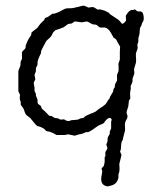

<svg xmlns="http://www.w3.org/2000/svg" viewBox="-20 -475 571 679"><path d="M70.8 -309.6V-314Q78.6 -334.5 85 -343.3Q91.8 -351.6 90.8 -355.5Q89.8 -359.4 95.2 -363.3Q100.1 -367.2 104 -370.1Q107.9 -373 110.8 -375.5Q113.8 -377.9 117.7 -384.3Q122.6 -391.6 129.9 -397.9Q137.2 -404.3 137.7 -407.2Q138.2 -410.2 139.2 -411.1Q141.1 -412.1 145.5 -413.6Q149.9 -415 156.2 -419.9Q162.1 -424.8 164.6 -425.8Q167 -426.8 170.4 -426.8Q173.8 -426.8 175.3 -427.7Q176.8 -428.7 183.6 -430.7Q190.4 -433.1 199.2 -438.5Q209 -443.8 212.4 -444.8Q215.8 -445.8 226.6 -445.8Q237.3 -445.3 253.9 -450.2Q270.5 -455.1 276.9 -455.1L293 -448.2Q294.9 -448.2 302.7 -449.7Q310.5 -451.2 316.9 -446.3Q322.8 -441.9 326.2 -440.9L333 -441.9Q352.1 -438 361.8 -431.2Q364.7 -431.2 369.1 -424.8Q391.1 -409.7 395.5 -407.2Q399.9 -404.8 405.3 -398.4Q410.2 -392.1 411.1 -391.1Q415 -390.1 420.4 -395.5Q425.8 -400.9 425.8 -404.8Q423.8 -420.9 425.8 -420.9Q437 -439.9 447.3 -439.9H451.2L457 -441.9Q459 -440.9 462.4 -437.5Q465.8 -434.1 472.2 -434.6Q478 -435.1 481.9 -432.6Q485.8 -430.2 487.8 -418Q489.7 -404.3 485.8 -398.9Q481.9 -393.6 481.4 -389.6Q481 -385.7 477.5 -380.4Q474.1 -375.5 474.1 -366.2Q474.1 -356.9 472.2 -350.1L469.2 -339.8V-327.1L465.8 -317.9L466.8 -306.2Q466.8 -302.7 464.4 -296.9Q461.9 -291 460.9 -287.1Q460 -283.2 460.9 -271Q461.9 -258.8 460.9 -253.9L454.1 -231L455.1 -214.8L449.2 -198.2Q448.2 -196.3 448.7 -190.4Q449.2 -184.6 441.9 -169.9Q441.9 -168 442.4 -165.5Q442.9 -163.1 441.4 -155.3Q439.9 -147.5 439.9 -145L440.9 -127L436 -119.1Q435.1 -115.2 434.6 -107.4Q434.1 -99.6 433.1 -96.7Q432.1 -94.2 429.2 -85Q426.3 -75.7 429.2 -70.3Q433.6 -62 427.2 -51.8Q420.4 -41.5 421.9 -28.8Q422.9 -16.1 421.9 -12.2Q420.9 -8.3 418 2.4Q415 13.2 415 15.6Q415 19.5 411.6 23.9Q408.2 27.8 407.2 54.2L404.8 60.1Q404.3 62 407.2 66.9Q410.2 71.8 409.2 75.2L401.9 105L402.8 122.1Q402.8 133.3 398.9 141.1V151.9Q395 175.8 373 181.2L360.8 184.1Q356 184.1 350.1 181.2Q333 172.4 339.8 143.1L341.8 130.9Q338.9 122.1 339.4 120.6Q339.8 119.1 347.2 111.8Q348.1 108.9 350.1 98.1V82L353 75.2Q353 74.2 352.5 69.3Q352.1 64.5 353 62Q354 60.1 356.9 55.7Q359.9 51.3 359.9 48.8L356 36.1L359.9 25.9Q360.8 23.9 360.4 17.1Q359.9 10.3 368.2 -1V-9.8L373 -21V-43.9Q373 -45.9 374.5 -49.8Q376 -53.7 372.1 -56.2Q365.2 -63 351.1 -45.9Q351.1 -43.9 346.2 -39.1Q343.8 -37.1 336.9 -34.7Q330.1 -32.2 327.1 -30.3Q303.2 -12.2 292 -7.8Q288.1 -7.8 284.2 -7.8Q268.6 0 259.8 0L244.1 4.9L221.2 0Q210.4 2.9 204.6 2.4Q198.2 2 189.9 2.4Q181.6 2.9 179.2 2L167 -4.9L153.8 -9.8Q144 -9.8 140.1 -15.1Q136.2 -20.5 127 -24.4Q117.7 -28.8 112.8 -28.8Q107.4 -31.7 97.7 -44.4Q86.9 -59.1 78.6 -64Q70.3 -68.8 67.4 -79.1Q64 -89.8 62.5 -91.8Q61 -93.8 59.1 -96.7Q57.1 -99.6 55.2 -101.6Q53.2 -104 53.2 -106V-116.2Q49.8 -119.6 49.8 -129.9L50.8 -140.1L44.9 -151.9V-224.1L51.8 -242.2Q52.7 -244.1 52.7 -249.5Q52.2 -254.9 53.2 -256.8L58.1 -268.1Q58.1 -270 57.6 -279.3Q57.1 -288.1 58.1 -291Q59.1 -293.9 64 -297.9Q70.8 -303.2 70.8 -309.6ZM125 -287.1Q112.8 -262.7 112.8 -254.4Q112.8 -246.1 111.8 -243.2L107.9 -236.8Q106.9 -233.9 106.9 -229.5V-223.1L102.1 -210L105 -194.8Q104 -191.9 99.1 -182.1L102.1 -165V-153.8L106.9 -143.1V-139.2Q106.9 -136.2 107.9 -134.8L111.8 -125Q112.8 -123 112.8 -119.6V-113.3Q113.3 -107.9 118.2 -105Q123 -102.1 124 -100.6Q125 -99.1 126 -96.2Q127 -93.3 127.9 -90.8L140.1 -80.1Q153.3 -65.9 154.3 -65.4Q155.3 -64.9 158.2 -64.9H162.1Q164.1 -64 168.9 -60.5Q173.8 -57.1 177.2 -57.1H183.1L194.8 -51.8Q197.3 -51.8 202.1 -52.7Q207 -53.7 211.9 -49.8Q216.8 -46.9 220.7 -46.9Q228 -46.9 231 -49.8Q253.9 -51.8 254.9 -51.8Q265.6 -57.1 268.6 -57.1Q271.5 -57.1 273.4 -57.6Q276.9 -58.6 278.8 -61.5Q280.8 -64 286.1 -66.4Q292 -68.8 296.9 -71.3Q301.8 -73.7 310.5 -76.7Q319.3 -80.1 323.2 -84.5Q328.1 -88.9 338.9 -95.7Q354.5 -105.5 357.9 -113.3Q361.3 -120.6 368.2 -127.9V-130.9Q370.1 -134.8 374.5 -141.6Q380.9 -150.9 380.9 -155.3V-159.2Q386.2 -165 386.2 -169.9Q386.2 -174.8 387.2 -176.8Q387.2 -178.7 391.1 -184.6Q395 -190.4 394 -199.2Q393.1 -208 394 -210.9L398.9 -223.1Q399.9 -227.1 399.4 -236.3Q398.9 -245.6 398.9 -250L403.8 -264.2V-291L404.8 -310.1L395 -327.1Q394 -328.1 392.6 -332Q391.1 -335.9 387.2 -338.4Q383.3 -340.3 381.8 -341.8Q379.9 -344.7 371.6 -359.9Q363.3 -375 350.1 -377.9Q347.7 -377.9 340.8 -377.4Q331.5 -377 327.1 -382.3Q322.3 -388.2 314.9 -388.2Q306.2 -388.2 298.8 -393.6Q291.5 -398.9 285.6 -398.9L269 -396Q266.6 -396 255.9 -397.9Q245.1 -399.9 242.7 -398.4Q240.2 -397 237.3 -394.5Q234.4 -392.1 231.9 -391.6Q230 -391.1 227.1 -391.1Q224.1 -391.1 222.2 -390.1Q219.7 -389.2 217.8 -388.2Q215.8 -386.7 212.4 -383.8Q209 -380.9 207 -379.9Q205.1 -378.9 203.6 -377.9Q202.1 -377 189.5 -372.6Q176.8 -368.2 175.8 -368.2Q167 -360.8 165 -354.5Q163.1 -348.1 155.8 -341.3Q143.6 -331.1 142.1 -327.1Q140.6 -323.2 133.8 -311.5Q125 -295.9 125 -290.5Z"/></svg>

Font: AntiqueNobleLightItalic
Style: LightItalic
Weight: 400
Version: Version 001.000